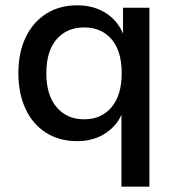

<svg xmlns="http://www.w3.org/2000/svg" viewBox="-20 -521 658 721"><path d="M436 180V-102H441Q423 -52 377.5 -21.5Q332 9 269 9Q203 9 153 -22.5Q103 -54 76 -112Q49 -170 49 -246Q49 -324 76.5 -381Q104 -438 153.5 -469.5Q203 -501 270 -501Q334 -501 380.5 -470Q427 -439 446 -384H442V-492H541V180ZM296 -73Q361 -73 399 -118.5Q437 -164 437 -246Q437 -329 399 -373.5Q361 -418 296 -418Q231 -418 192.5 -373.5Q154 -329 154 -246Q154 -164 192.5 -118.5Q231 -73 296 -73Z"/></svg>

Font: NunitoSans_10ptSemiBold
Style: Regular
Weight: 600
Designer: Vernon Adams
Foundry: Vernon Adams
Version: Version 3.101;gftools[0.9.27]